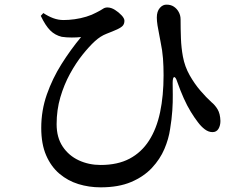

<svg xmlns="http://www.w3.org/2000/svg" viewBox="-20 -757 1040 824"><path d="M412 47Q362 47 316.5 33Q271 19 235 -11.5Q199 -42 178 -90.5Q157 -139 157 -208Q157 -283 181 -351.5Q205 -420 244 -482Q283 -544 328 -598Q311 -596 288 -596Q265 -596 245 -599Q216 -606 195.5 -626.5Q175 -647 155 -689L166 -701Q187 -687 208.5 -679Q230 -671 253 -671Q275 -671 300.5 -674.5Q326 -678 350.5 -685.5Q375 -693 393 -703Q413 -713 421.5 -719Q430 -725 441 -725Q457 -725 473.5 -714.5Q490 -704 502 -691Q514 -678 514 -668Q514 -656 508 -648Q502 -640 483 -631Q463 -622 437 -612Q411 -602 387 -580Q363 -558 334.5 -522.5Q306 -487 280.5 -440.5Q255 -394 239 -339.5Q223 -285 223 -224Q223 -167 249 -128Q275 -89 318 -69Q361 -49 412 -49Q485 -49 536 -76Q587 -103 619.5 -153.5Q652 -204 667 -275Q682 -346 682 -434Q682 -472 679.5 -506Q677 -540 669 -578Q667 -591 663 -610Q659 -629 656 -648Q653 -667 653 -682Q653 -708 666 -723Q679 -738 696 -737Q713 -737 726 -728.5Q739 -720 747 -705.5Q755 -691 755 -674Q755 -633 756.5 -592.5Q758 -552 765 -514Q773 -471 794 -434Q815 -397 840 -368Q865 -339 887 -319Q903 -306 914 -287.5Q925 -269 926 -238Q926 -218 917.5 -204Q909 -190 892 -190Q875 -190 859 -202Q843 -214 829 -233Q815 -251 799 -277Q783 -303 768.5 -335.5Q754 -368 741 -405Q734 -427 727.5 -426Q721 -425 721 -401Q721 -382 721.5 -351Q722 -320 719.5 -282.5Q717 -245 710 -203Q704 -161 685.5 -117.5Q667 -74 632 -36.5Q597 1 543 24Q489 47 412 47Z"/></svg>

Font: Noto Serif HK ExtraLight SemiBold
Style: Regular
Weight: 600
Version: Version 2.002-H1;hotconv 1.1.0;makeotfexe 2.6.0